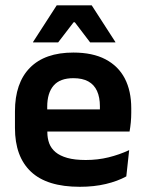

<svg xmlns="http://www.w3.org/2000/svg" viewBox="-20 -706 559 738"><path d="M286.5 12Q160.5 12 99 -46Q37.5 -104 37.5 -214V-278Q37.5 -387 95 -445.5Q152.5 -504 262 -504Q336 -504 385.5 -478Q435 -452 459.8 -404.2Q484.5 -356.5 484.5 -290V-272.5Q484.5 -254.5 482.8 -235.8Q481 -217 478 -200.5H362Q363.5 -228 363.8 -252.8Q364 -277.5 364 -297.5Q364 -332 353 -356.2Q342 -380.5 319.5 -393Q297 -405.5 262 -405.5Q210.5 -405.5 186 -377Q161.5 -348.5 161.5 -296V-250.5L162 -236V-197.5Q162 -174.5 169.2 -155Q176.5 -135.5 193.5 -121.2Q210.5 -107 238.8 -99Q267 -91 309.5 -91Q355.5 -91 397.2 -101.2Q439 -111.5 476.5 -129L465.5 -28Q432 -9.5 386.8 1.2Q341.5 12 286.5 12ZM105.5 -200.5V-285.5H452V-200.5ZM198 -685.5H332.5L423.5 -544.5V-543H326.5L267.5 -620.5H263L203.5 -543H107V-544.5Z"/></svg>

Font: Anek Telugu SemiBold
Style: Regular
Weight: 600
Designer: Omkar Bhoir (Telugu), Yesha Goshar (Latin)
Foundry: Ek Type
Version: Version 1.003